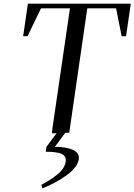

<svg xmlns="http://www.w3.org/2000/svg" viewBox="-20 -722 732 1045"><path d="M106 -524.9 131.8 -702.1H691.9L666 -524.9H642.1L611.8 -676.8H455.1L356.9 0L335 1L278.8 77.1Q336.4 77.1 372.8 92Q409.2 106.9 409.2 137.2Q409.2 161.1 390.1 186.5Q371.1 211.9 340.1 233.6Q309.1 255.4 276.6 272.7Q244.1 290 210.9 303.2L205.1 284.2Q231 270 250.7 257.6Q270.5 245.1 292.2 227.5Q314 210 325.9 189.7Q337.9 169.4 337.9 148.9Q337.9 134.8 329.1 125.2Q320.3 115.7 303.5 111.3Q286.6 106.9 269.8 105.5Q252.9 104 229 104L232.9 77.1L288.1 2.9L263.2 3.9L265.1 -22L360.8 -676.8H203.1L129.9 -524.9Z"/></svg>

Font: Dihjauti
Style: Bold Italic
Weight: 700
Italic angle: -9°
Designer: T. Christopher White
Version: Version 3.0.0